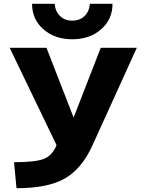

<svg xmlns="http://www.w3.org/2000/svg" viewBox="-20 -982 762 1012"><path d="M149 -962H268Q272 -920 297.5 -896.5Q323 -873 361 -873Q399 -873 424.5 -896.5Q450 -920 454 -962H573Q573 -880 513 -827.5Q453 -775 361 -775Q269 -775 209 -827.5Q149 -880 149 -962ZM67 10 54 -127Q170 -127 213.5 -145.5Q257 -164 278 -217L31 -730H225L367 -365H369L511 -730H701L466 -213Q410 -91 320.5 -40.5Q231 10 67 10Z"/></svg>

Font: Mplus 1p ExtraBold
Style: Regular
Weight: 800
Version: Version 1.061